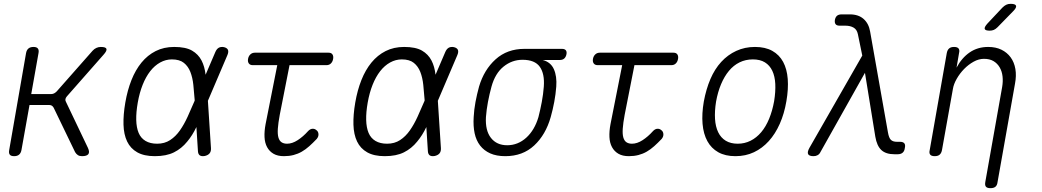

<svg xmlns="http://www.w3.org/2000/svg" viewBox="-20 -805 5440 1002"><path d="M54 10Q37 10 31 2Q25 -6 28 -22L116 -528Q119 -544 128.5 -552Q138 -560 155 -560Q171 -560 177.5 -552Q184 -544 181 -528L143 -314H246Q255 -314 262 -317.5Q269 -321 276 -328L463 -540Q472 -550 483 -555Q494 -560 506 -560Q532 -560 535.5 -550Q539 -540 520 -519L329 -302Q323 -295 321.5 -288Q320 -281 324 -274L439 -33Q449 -11 441 -0.5Q433 10 408 10Q395 10 386.5 4.5Q378 -1 372 -11L260 -243Q256 -250 250.5 -253.5Q245 -257 237 -257H134L92 -22Q89 -6 79.5 2Q70 10 54 10Z M1081 -32Q1082 -15 1074 -5Q1066 5 1049 9Q1032 12 1023 6Q1014 0 1013 -16L1005 -142Q984 -98 957 -66Q928 -30 888 -10Q848 10 788 10Q732 10 696.5 -10Q661 -30 643.5 -66.5Q626 -103 624.5 -154.5Q623 -206 634 -270Q645 -334 666 -387Q687 -440 718.5 -478.5Q750 -517 792.5 -538.5Q835 -560 889 -560Q949 -560 982 -541Q1015 -522 1032 -489Q1048 -458 1053 -415L1104 -534Q1111 -550 1122 -556Q1133 -562 1149 -559Q1165 -555 1169.5 -545Q1174 -535 1167 -518L1065 -279ZM996 -280V-283Q993 -324 989 -362Q985 -400 973.5 -429.5Q962 -459 939.5 -477Q917 -495 877 -495Q845 -495 816 -479Q787 -463 764 -433.5Q741 -404 724.5 -362.5Q708 -321 699 -270Q690 -219 691 -179Q692 -139 703.5 -111.5Q715 -84 739.5 -69.5Q764 -55 800 -55Q839 -55 868 -74Q897 -93 919 -124.5Q941 -156 959 -195.5Q977 -235 994 -275Z M1695 -530Q1709 -530 1715 -521Q1721 -512 1718.5 -497.5Q1716 -483 1707 -474Q1698 -465 1684 -465H1491L1440 -206Q1432 -163 1430 -134Q1428 -105 1433 -87.5Q1438 -70 1449.5 -62.5Q1461 -55 1478 -55Q1505 -55 1533.5 -73.5Q1562 -92 1587 -120Q1598 -132 1610 -133Q1622 -134 1631 -126Q1641 -119 1642 -105.5Q1643 -92 1633 -80Q1613 -59 1594 -42Q1575 -25 1555 -13.5Q1535 -2 1512 4Q1489 10 1462 10Q1429 10 1407.5 -2.5Q1386 -15 1374 -37Q1362 -59 1360.5 -89.5Q1359 -120 1366 -157L1427 -465H1299Q1285 -465 1278.5 -474Q1272 -483 1274.5 -497.5Q1277 -512 1286.5 -521Q1296 -530 1310 -530Z M2281 -32Q2282 -15 2274 -5Q2266 5 2249 9Q2232 12 2223 6Q2214 0 2213 -16L2205 -142Q2184 -98 2157 -66Q2128 -30 2088 -10Q2048 10 1988 10Q1932 10 1896.5 -10Q1861 -30 1843.5 -66.5Q1826 -103 1824.5 -154.5Q1823 -206 1834 -270Q1845 -334 1866 -387Q1887 -440 1918.5 -478.5Q1950 -517 1992.5 -538.5Q2035 -560 2089 -560Q2149 -560 2182 -541Q2215 -522 2232 -489Q2248 -458 2253 -415L2304 -534Q2311 -550 2322 -556Q2333 -562 2349 -559Q2365 -555 2369.5 -545Q2374 -535 2367 -518L2265 -279ZM2196 -280V-283Q2193 -324 2189 -362Q2185 -400 2173.5 -429.5Q2162 -459 2139.5 -477Q2117 -495 2077 -495Q2045 -495 2016 -479Q1987 -463 1964 -433.5Q1941 -404 1924.5 -362.5Q1908 -321 1899 -270Q1890 -219 1891 -179Q1892 -139 1903.5 -111.5Q1915 -84 1939.5 -69.5Q1964 -55 2000 -55Q2039 -55 2068 -74Q2097 -93 2119 -124.5Q2141 -156 2159 -195.5Q2177 -235 2194 -275Z M2902 -492H2812Q2854 -481 2870.5 -444Q2887 -407 2883 -353Q2880 -313 2872.5 -273Q2865 -233 2854 -194Q2828 -102 2768 -46Q2708 10 2617 10Q2571 10 2538.5 -4.5Q2506 -19 2485.5 -45.5Q2465 -72 2457 -109.5Q2449 -147 2452 -194Q2454 -233 2461.5 -273Q2469 -313 2480 -353Q2506 -441 2566.5 -495.5Q2627 -550 2717 -550H2913Q2927 -550 2933 -542.5Q2939 -535 2936 -521Q2933 -507 2924.5 -499.5Q2916 -492 2902 -492ZM2627 -47Q2655 -47 2680 -57Q2705 -67 2726.5 -86.5Q2748 -106 2764 -133Q2780 -160 2790 -194Q2800 -233 2807.5 -273Q2815 -313 2818 -353Q2823 -420 2797 -456.5Q2771 -493 2707 -493Q2652 -493 2608 -457.5Q2564 -422 2545 -353Q2534 -313 2526.5 -273Q2519 -233 2516 -194Q2512 -124 2542 -85.5Q2572 -47 2627 -47Z M3495 -530Q3509 -530 3515 -521Q3521 -512 3518.5 -497.5Q3516 -483 3507 -474Q3498 -465 3484 -465H3291L3240 -206Q3232 -163 3230 -134Q3228 -105 3233 -87.5Q3238 -70 3249.5 -62.5Q3261 -55 3278 -55Q3305 -55 3333.5 -73.5Q3362 -92 3387 -120Q3398 -132 3410 -133Q3422 -134 3431 -126Q3441 -119 3442 -105.5Q3443 -92 3433 -80Q3413 -59 3394 -42Q3375 -25 3355 -13.5Q3335 -2 3312 4Q3289 10 3262 10Q3229 10 3207.5 -2.5Q3186 -15 3174 -37Q3162 -59 3160.5 -89.5Q3159 -120 3166 -157L3227 -465H3099Q3085 -465 3078.5 -474Q3072 -483 3074.5 -497.5Q3077 -512 3086.5 -521Q3096 -530 3110 -530Z M3818 10Q3765 10 3728.5 -10.5Q3692 -31 3671.5 -68.5Q3651 -106 3646.5 -158.5Q3642 -211 3653 -275Q3665 -340 3687.5 -392.5Q3710 -445 3744 -482Q3778 -519 3822.5 -539.5Q3867 -560 3920 -560Q3974 -560 4010.5 -539.5Q4047 -519 4067 -482Q4087 -445 4091 -393Q4095 -341 4084 -277Q4073 -212 4049.5 -159Q4026 -106 3992 -68.5Q3958 -31 3914.5 -10.5Q3871 10 3818 10ZM3830 -55Q3866 -55 3897 -70.5Q3928 -86 3952.5 -115Q3977 -144 3994 -185.5Q4011 -227 4020 -277Q4028 -327 4026 -367Q4024 -407 4010.5 -435.5Q3997 -464 3972 -479.5Q3947 -495 3909 -495Q3871 -495 3839.5 -479.5Q3808 -464 3784 -435Q3760 -406 3743 -365.5Q3726 -325 3717 -275Q3709 -225 3711.5 -184.5Q3714 -144 3728 -115Q3742 -86 3767.5 -70.5Q3793 -55 3830 -55Z M4262 -12Q4257 -1 4247.5 4.5Q4238 10 4226 10Q4203 10 4197.5 -0.5Q4192 -11 4204 -33L4480 -515L4457 -627Q4452 -651 4434.5 -661Q4417 -671 4392 -671H4362Q4347 -671 4341 -678.5Q4335 -686 4337 -701Q4340 -716 4348.5 -723Q4357 -730 4373 -730H4415Q4460 -730 4487 -706Q4514 -682 4521 -640L4614 -114Q4619 -85 4629.5 -75Q4640 -65 4661 -65H4676Q4693 -65 4699.5 -57Q4706 -49 4702 -32Q4700 -16 4690.5 -8Q4681 0 4665 0H4648Q4603 0 4579.5 -22Q4556 -44 4548 -92L4494 -425Z M5186 -663Q5176 -653 5166.5 -649Q5157 -645 5145 -645Q5122 -645 5119 -654Q5116 -663 5133 -682L5211 -765Q5221 -775 5231 -780Q5241 -785 5254 -785Q5279 -785 5282.5 -775Q5286 -765 5267 -746ZM4953 -341 4896 -22Q4893 -6 4884 2Q4875 10 4858 10Q4841 10 4834.5 2Q4828 -6 4832 -22L4921 -528Q4924 -544 4933 -552Q4942 -560 4959 -560Q4976 -560 4982.5 -552Q4989 -544 4985 -528L4972 -452Q4999 -503 5040.5 -531.5Q5082 -560 5137 -560Q5177 -560 5206.5 -545.5Q5236 -531 5254.5 -505.5Q5273 -480 5279 -445Q5285 -410 5277 -368L5186 145Q5184 162 5175 169.5Q5166 177 5149 177Q5132 177 5125.5 169.5Q5119 162 5122 145L5210 -351Q5215 -380 5212 -406.5Q5209 -433 5197 -453.5Q5185 -474 5165 -486Q5145 -498 5115 -498Q5088 -498 5061 -483Q5034 -468 5011.5 -445Q4989 -422 4973 -394Q4957 -366 4953 -341Z"/></svg>

Font: Maple Mono NL ExtraLight
Style: Italic
Weight: 275
Italic angle: -10°
Monospace: yes
Designer: subframe7536
Version: Version 7.000